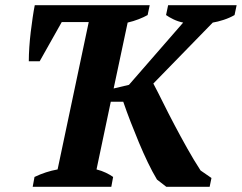

<svg xmlns="http://www.w3.org/2000/svg" viewBox="-20 -720 932 740"><path d="M628 -700H892L884 -662Q865 -651 842 -643.5Q819 -636 800 -633L571 -398Q588 -366 608.5 -324.5Q629 -283 652.5 -238.5Q676 -194 701.5 -148.5Q727 -103 753 -63L795 -34L788 0H621L585 -28Q567 -58 549.5 -94.5Q532 -131 515.5 -170.5Q499 -210 483.5 -250Q468 -290 455 -328H407L352 -67Q372 -62 388.5 -54Q405 -46 416 -38L409 0H106L113 -38Q157 -59 202 -67L322 -635H218L133 -484H91Q91 -509 93 -538.5Q95 -568 98.5 -597Q102 -626 106 -653Q110 -680 114 -700H557L549 -662Q535 -654 514.5 -646Q494 -638 472 -633L418 -379L477 -393L686 -633Q666 -637 648.5 -645.5Q631 -654 620 -662Z"/></svg>

Font: PT Serif
Style: Bold Italic
Weight: 700
Italic angle: -12°
Designer: A.Korolkova, O.Umpeleva, V.Yefimov
Foundry: ParaType Ltd
Version: Version 1.000W OFL